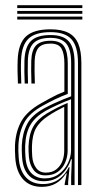

<svg xmlns="http://www.w3.org/2000/svg" viewBox="-20 -721 389 748"><path d="M283.8 0V-474.8Q283.8 -539.5 258.9 -567.6Q234 -595.8 176.8 -595.8Q117.5 -595.8 90.9 -570.2Q64.2 -544.8 62 -485.8Q61.2 -465.5 61.6 -441.9Q62 -418.2 63 -395.5H49.8Q48.8 -419 48.4 -442Q48 -465 48.8 -486.2Q51 -550.8 80.9 -578.8Q110.8 -606.8 176.8 -606.8Q219.8 -606.8 246.1 -593.4Q272.5 -580 284.8 -551Q297 -522 297 -474.8V0ZM154 -26Q186.8 -26 209.6 -43Q232.5 -60 244.6 -85.4Q256.8 -110.8 256.8 -135.2V-334.5Q234.8 -326.2 208.1 -314.2Q181.5 -302.2 157.8 -289.2Q117.5 -266.2 98.8 -234.9Q80 -203.5 78 -153Q77.5 -141.5 78 -131.2Q78.5 -121 79.2 -109.8Q81.8 -68.2 101.6 -47.1Q121.5 -26 154 -26ZM156.8 -37.8Q127.5 -37.8 111.5 -57.9Q95.5 -78 92.5 -110.5Q91.5 -123 91.2 -133.5Q91 -144 91.2 -152Q93.2 -199 109.9 -228.1Q126.5 -257.2 162.5 -279Q179.8 -289.5 201.2 -300.4Q222.8 -311.2 243.5 -320V-134Q243.5 -110.5 234.2 -88.4Q225 -66.2 205.9 -52Q186.8 -37.8 156.8 -37.8ZM158.5 -48.5Q183.2 -48.5 199.2 -61Q215.2 -73.5 222.8 -92.9Q230.2 -112.2 230.2 -133.2V-304.8Q213.8 -296.8 198.2 -288.1Q182.8 -279.5 167.2 -269Q135.2 -247.8 120.5 -221.9Q105.8 -196 104.5 -152.2Q104.2 -143 104.5 -132.9Q104.8 -122.8 105.5 -112Q107.5 -84.5 120.9 -66.5Q134.2 -48.5 158.5 -48.5ZM143.2 7Q96.2 7 69.6 -22.9Q43 -52.8 39.5 -106.8Q38.5 -121.5 38.2 -135Q38 -148.5 38.5 -157.5Q41.5 -210.8 63.9 -249.8Q86.2 -288.8 142.5 -320Q159.8 -329.8 173.9 -337.5Q188 -345.2 201.8 -351.8Q215.5 -358.2 230.8 -364.2V-474.8Q230.8 -511.2 219.9 -531.2Q209 -551.2 176.8 -551.2Q143.8 -551.2 130 -534.9Q116.2 -518.5 115 -483.5Q114.5 -467.5 114.6 -445.9Q114.8 -424.2 115.8 -395.5H102.5Q101.5 -425.5 101.4 -446.2Q101.2 -467 101.8 -484.5Q103.2 -526.5 120.9 -544.4Q138.5 -562.2 176.8 -562.2Q215.8 -562.2 229.9 -540Q244 -517.8 244 -474.8V-355.2Q217.2 -345.2 193.2 -333.5Q169.2 -321.8 147.2 -309.5Q94.8 -280.8 74.6 -243.8Q54.5 -206.8 51.8 -156.5Q51.2 -144.2 51.5 -132.9Q51.8 -121.5 52.8 -107.8Q56 -57.5 80.4 -30.8Q104.8 -4 146.8 -4Q183.2 -4 208.9 -22.2Q234.5 -40.5 248 -69.5H251L245.5 -11.8V0H232V-4.5L240 -45.8H237.5Q222 -20.8 198.5 -6.9Q175 7 143.2 7ZM257.2 0V-32L259.8 -100.5H256.8Q245.5 -64.5 218.6 -39.8Q191.8 -15 150 -15Q113 -15 91 -39.1Q69 -63.2 66 -108.5Q65 -122.8 64.8 -133.6Q64.5 -144.5 65 -155.5Q67.5 -203 85.9 -238Q104.2 -273 152.5 -299.2Q170 -308.8 188.9 -317.5Q207.8 -326.2 225.6 -333.6Q243.5 -341 257.2 -345.8V-474.8Q257.2 -527.8 238.6 -550.6Q220 -573.5 176.8 -573.5Q131.2 -573.5 110.8 -553Q90.2 -532.5 88.5 -484.8Q87.8 -464.5 88.1 -441Q88.5 -417.5 89.2 -395.5H76.2Q75.2 -418 74.9 -441.9Q74.5 -465.8 75.2 -485.2Q77.2 -538.5 100.8 -561.5Q124.2 -584.5 176.8 -584.5Q227 -584.5 248.8 -559Q270.5 -533.5 270.5 -474.8V0ZM300.8 -689.5H47.2V-700.8H300.8ZM300.8 -645H47.2V-656.2H300.8ZM300.8 -667.2H47.2V-678.5H300.8Z"/></svg>

Font: Big Shoulders Inline Display Thin
Style: Regular
Weight: 400
Version: Version 2.002